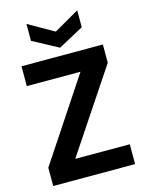

<svg xmlns="http://www.w3.org/2000/svg" viewBox="-135 -1005 824 1085"><g transform="rotate(-15 277.5 -462.0)"><path d="M38 0V-107L354 -584H40V-700H516V-593L198 -116H517V0ZM278 -745 129 -825V-924L278 -839L426 -924V-825Z"/></g></svg>

Font: DM Sans 28pt ExtraBold
Style: Regular
Weight: 800
Version: Version 4.004;gftools[0.9.30]